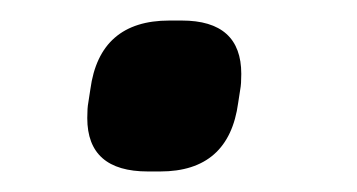

<svg xmlns="http://www.w3.org/2000/svg" viewBox="-20 -401 348 187"><path d="M65 -286Q65 -296 66 -301L68 -314Q77 -381 145 -381H157Q215 -381 215 -329Q215 -319 214 -314L212 -301Q203 -234 136 -234H124Q65 -234 65 -286Z"/></svg>

Font: Krub SemiBold
Style: Italic
Weight: 600
Italic angle: -8°
Designer: Ekaluck Peanpanawate
Foundry: Cadson Demak Co.,Ltd.
Version: Version 1.000; ttfautohint (v1.6)